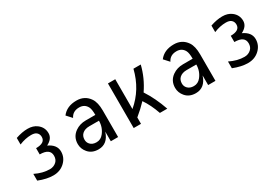

<svg xmlns="http://www.w3.org/2000/svg" viewBox="30 -1270 2871 2002"><g transform="rotate(-30 1465.0 -268.5)"><path d="M117.2 -109.4Q207.5 -64.9 292 -64.9Q339.4 -64.9 371.6 -95.2Q399.4 -121.1 399.4 -166Q399.4 -252 276.4 -252V-327.1Q386.7 -327.1 386.7 -399.4Q386.7 -433.6 363.3 -454.1Q342.8 -472.2 299.3 -472.2Q229.5 -472.2 155.3 -441.4V-520Q233.4 -546.9 299.3 -546.9Q365.7 -546.9 409.7 -513.2Q467.3 -469.2 467.3 -398.4Q467.3 -332 389.6 -293Q484.9 -249.5 484.9 -167.5Q484.9 -94.7 430.7 -43Q375 9.8 292 9.8Q213.4 9.8 117.2 -28.3Z M1075.2 0H987.3V-115.7Q946.8 9.8 836.4 9.8Q757.3 9.8 713.4 -42Q673.8 -88.4 673.8 -146Q673.8 -232.4 742.7 -280.8Q796.4 -318.8 869.6 -318.8H984.9Q984.9 -387.2 969.7 -416Q940.9 -470.7 876.5 -470.7Q798.8 -470.7 768.1 -407.2L711.9 -468.8Q771 -546.9 887.7 -546.9Q986.8 -546.9 1040.5 -467.8Q1075.2 -416.5 1075.2 -319.3ZM987.3 -247.6Q930.7 -247.6 871.1 -247.6Q816.4 -247.6 785.2 -218.8Q757.8 -193.4 757.8 -149.9Q757.8 -117.2 779.3 -93.8Q805.7 -64.9 854 -64.9Q905.3 -64.9 938.5 -106.9Q987.3 -167.5 987.3 -247.6Z M1262.7 0V-537.1H1350.6V-178.2Q1515.6 -316.4 1569.8 -537.1H1657.7Q1623 -394.5 1537.6 -269.5Q1614.3 -152.3 1667 0H1578.1Q1538.1 -115.2 1481.4 -197.8Q1425.3 -137.7 1350.6 -76.7V0Z M2247.1 0H2159.2V-115.7Q2118.7 9.8 2008.3 9.8Q1929.2 9.8 1885.3 -42Q1845.7 -88.4 1845.7 -146Q1845.7 -232.4 1914.6 -280.8Q1968.3 -318.8 2041.5 -318.8H2156.7Q2156.7 -387.2 2141.6 -416Q2112.8 -470.7 2048.3 -470.7Q1970.7 -470.7 1939.9 -407.2L1883.8 -468.8Q1942.9 -546.9 2059.6 -546.9Q2158.7 -546.9 2212.4 -467.8Q2247.1 -416.5 2247.1 -319.3ZM2159.2 -247.6Q2102.5 -247.6 2043 -247.6Q1988.3 -247.6 1957 -218.8Q1929.7 -193.4 1929.7 -149.9Q1929.7 -117.2 1951.2 -93.8Q1977.5 -64.9 2025.9 -64.9Q2077.1 -64.9 2110.4 -106.9Q2159.2 -167.5 2159.2 -247.6Z M2460.9 -109.4Q2551.3 -64.9 2635.7 -64.9Q2683.1 -64.9 2715.3 -95.2Q2743.2 -121.1 2743.2 -166Q2743.2 -252 2620.1 -252V-327.1Q2730.5 -327.1 2730.5 -399.4Q2730.5 -433.6 2707 -454.1Q2686.5 -472.2 2643.1 -472.2Q2573.2 -472.2 2499 -441.4V-520Q2577.1 -546.9 2643.1 -546.9Q2709.5 -546.9 2753.4 -513.2Q2811 -469.2 2811 -398.4Q2811 -332 2733.4 -293Q2828.6 -249.5 2828.6 -167.5Q2828.6 -94.7 2774.4 -43Q2718.8 9.8 2635.7 9.8Q2557.1 9.8 2460.9 -28.3Z"/></g></svg>

Font: Consola Mono
Style: Book
Weight: 400
Monospace: yes
Designer: Wojciech Kalinowski "wmk69" (wmk69@o2.pl)
Foundry: Wojciech Kalinowski "wmk69" (wmk69@o2.pl)
Version: Version 2.1.0